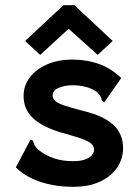

<svg xmlns="http://www.w3.org/2000/svg" viewBox="-20 -709 540 741"><path d="M262 12Q218 12 178 4Q138 -4 103.5 -20Q69 -36 41 -63L94 -163L98 -171L107 -166Q109 -159 112.5 -150.5Q116 -142 128 -131Q154 -110 187 -98.5Q220 -87 263 -87Q288 -87 305.5 -92.5Q323 -98 333 -108.5Q343 -119 343 -131Q343 -142 336.5 -150Q330 -158 317 -164.5Q304 -171 284 -177.5Q264 -184 236 -192Q185 -205 148 -224.5Q111 -244 91 -272Q71 -300 71 -339Q71 -378 94.5 -409.5Q118 -441 160.5 -460Q203 -479 259 -479Q287 -479 313.5 -474.5Q340 -470 363.5 -461.5Q387 -453 408 -439.5Q429 -426 448 -408L388 -322L382 -314L373 -321Q372 -329 368.5 -336Q365 -343 354 -354Q334 -368 310 -374Q286 -380 261 -380Q230 -380 206.5 -370Q183 -360 183 -340Q183 -328 194.5 -318.5Q206 -309 230.5 -301Q255 -293 293 -283Q350 -270 385.5 -250Q421 -230 438 -202Q455 -174 455 -137Q455 -97 432.5 -63Q410 -29 367 -8.5Q324 12 262 12ZM135 -497 77 -551 225 -689H267L415 -551L357 -497L245 -598Z"/></svg>

Font: Inconsolata ExtraBold
Style: Regular
Weight: 800
Designer: Raph Levien, Cyreal, Brenton Simpson
Foundry: Raph Levien, Cyreal, Google
Version: Version 3.001